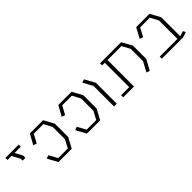

<svg xmlns="http://www.w3.org/2000/svg" viewBox="197 -1649 2325 2325"><g transform="rotate(-45 1359.0 -487.0)"><path d="M54 -732H153H281V-696H173L225 -601V-561H178V-593L122 -696H54Z M472 -732H699L770 -601V-373L699 -242H472L401 -373L444 -387L504 -278H668L723 -381V-593L668 -696H503L444 -587L400 -601Z M959 -732H1186L1257 -601V-373L1186 -242H959L888 -373L931 -387L991 -278H1155L1210 -381V-593L1155 -696H990L931 -587L887 -601Z M1399 -732 1471 -601V-242H1424V-593L1356 -719Z M1673 -732H2035L2107 -601L2103 -599H2107V-373L2035 -242L1992 -255L2060 -381V-593L2004 -696H1766V-242H1580V-278H1719V-696H1673Z M2293 -732H2294H2521L2592 -601V-278H2595L2658 -298L2676 -265L2604 -242H2592H2545H2242V-278H2545V-593L2490 -696H2325L2266 -587L2222 -601Z"/></g></svg>

Font: Mixer
Style: Regular
Weight: 400
Version: Version 1.0